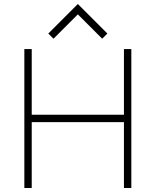

<svg xmlns="http://www.w3.org/2000/svg" viewBox="-20 -942 780 962"><path d="M222 -774 370 -922 518 -774 492 -748 370 -870 248 -748ZM638 -696V0H601V-330H139V0H102V-696H139V-367H601V-696Z"/></svg>

Font: Major Mono Display
Style: Regular
Weight: 400
Designer: Emre Parlak
Foundry: Emre Parlak
Version: Version 2.000; ttfautohint (v1.8) -l 8 -r 50 -G 200 -x 14 -D